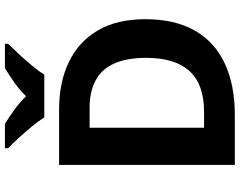

<svg xmlns="http://www.w3.org/2000/svg" viewBox="-117 -857 974 780"><g transform="rotate(-90 370.0 -467.0)"><path d="M682 -364Q682 -244 636 -163Q590 -82 502.5 -41Q415 0 292 0H90V-714H314Q426 -714 508.5 -674Q591 -634 636.5 -556.5Q682 -479 682 -364ZM525 -360Q525 -439 502 -490Q479 -541 433.5 -565.5Q388 -590 322 -590H241V-125H306Q417 -125 471 -184Q525 -243 525 -360ZM283 -774Q269 -797 246.5 -824Q224 -851 200.5 -877Q177 -903 158 -921V-934H257Q283 -918 313 -896.5Q343 -875 369 -848Q395 -875 426 -896.5Q457 -918 483 -934H582V-921Q564 -903 540 -877Q516 -851 493.5 -824Q471 -797 457 -774Z"/></g></svg>

Font: Noto Sans Gujarati
Style: Regular
Weight: 400
Designer: Jelle Bosma - Monotype Design Team, Universal Thirst
Foundry: Monotype Imaging Inc.
Version: Version 2.102